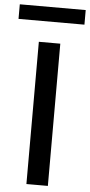

<svg xmlns="http://www.w3.org/2000/svg" viewBox="-94 -944 458 978"><g transform="rotate(5 135.5 -454.5)"><path d="M189.6 0H79.9V-727.3H189.6ZM303.6 -834.5H-33.4V-909.1H303.6Z"/></g></svg>

Font: Cannonade Med
Style: Regular
Weight: 500
Designer: Rasmus Andersson
Foundry: rsms
Version: Version 3.012;git-f93a4a705